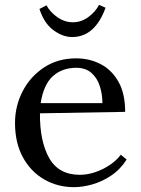

<svg xmlns="http://www.w3.org/2000/svg" viewBox="-20 -757 582 793"><path d="M286 16Q217 16 161.5 -16.5Q106 -49 74 -108.5Q42 -168 42 -249Q42 -319 73.5 -380Q105 -441 162 -478.5Q219 -516 294 -516Q350 -516 396 -492Q442 -468 469.5 -419Q497 -370 497 -295L145 -289Q144 -174 183 -104.5Q222 -35 310 -35Q341 -35 373.5 -46Q406 -57 434 -76Q462 -95 479 -118L503 -98Q476 -56 438 -31Q400 -6 360 5Q320 16 286 16ZM148 -331H403Q403 -367 392.5 -400.5Q382 -434 358 -455.5Q334 -477 295 -477Q237 -477 198.5 -442.5Q160 -408 148 -331ZM278 -604Q239 -604 200.5 -632.5Q162 -661 143 -720L172 -735Q187 -707 217 -686Q247 -665 281 -665Q316 -665 345.5 -687Q375 -709 389 -737L416 -725Q372 -604 278 -604Z"/></svg>

Font: Lora
Style: Regular
Weight: 400
Designer: Olga Karpushina, Alexei Vanyashin (Cyrillic)
Foundry: Cyreal
Version: Version 3.005; ttfautohint (v1.8.4.7-5d5b)